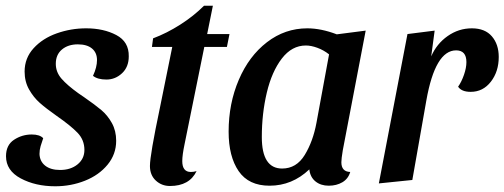

<svg xmlns="http://www.w3.org/2000/svg" viewBox="-20 -629 1763 671"><path d="M1 -83Q1 -122 29 -140.5Q57 -159 91 -159Q119 -159 131 -146Q126 -132 122 -118.5Q118 -105 118 -91Q119 -65 138 -50Q157 -35 190 -35Q227 -35 251 -54.5Q275 -74 275 -105Q275 -140 251 -165Q227 -190 178 -224Q141 -250 119 -269.5Q97 -289 81.5 -316.5Q66 -344 66 -379Q66 -426 97.5 -460.5Q129 -495 178.5 -512.5Q228 -530 281 -530Q342 -530 386.5 -506.5Q431 -483 430 -432Q430 -395 406.5 -373Q383 -351 352 -351Q321 -351 305 -364Q319 -394 319 -419Q319 -445 301.5 -459.5Q284 -474 252 -474Q218 -474 196.5 -456Q175 -438 175 -406Q175 -377 195 -354Q215 -331 254 -303L273 -290Q312 -263 334 -244.5Q356 -226 371 -199Q386 -172 386 -137Q386 -90 356 -53.5Q326 -17 277 2.5Q228 22 173 22Q104 22 52.5 -5.5Q1 -33 1 -83Z M504 -49Q504 -87 539 -253L553 -322L582 -465H511L515 -495Q563 -513 610 -543Q657 -573 693 -609H724L704 -510H782L773 -465H694L625 -125Q617 -87 617 -66Q617 -28 647 -28Q657 -28 667 -31Q642 21 574 21Q545 21 524.5 2Q504 -17 504 -49Z M779 -169Q779 -267 814.5 -350Q850 -433 913 -481.5Q976 -530 1054 -530Q1102 -530 1157 -509L1258 -522L1178 -104Q1173 -74 1173 -62Q1173 -29 1204 -28Q1197 -4 1176.5 8Q1156 20 1129 20Q1101 20 1082.5 5Q1064 -10 1061 -37Q1001 20 922 20Q849 20 814 -31Q779 -82 779 -169ZM1086 -200 1130 -439Q1111 -454 1089 -462Q1067 -470 1049 -470Q1000 -470 965 -424.5Q930 -379 912.5 -305.5Q895 -232 895 -150Q895 -40 966 -40Q1016 -40 1045 -87.5Q1074 -135 1086 -200Z M1499 -522 1487 -432Q1506 -476 1544.5 -503Q1583 -530 1629 -530Q1675 -530 1699 -502Q1723 -474 1723 -430Q1723 -379 1695.5 -343.5Q1668 -308 1625 -308Q1593 -308 1581 -326Q1593 -343 1601.5 -367.5Q1610 -392 1610 -412Q1610 -453 1574 -453Q1501 -453 1470 -278L1421 0L1304 12L1404 -510Z"/></svg>

Font: Sansita SW
Style: Italic
Weight: 400
Italic angle: -11°
Designer: Pablo Cosgaya
Foundry: Omnibus-Type
Version: Version 1.000